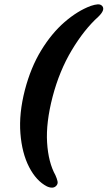

<svg xmlns="http://www.w3.org/2000/svg" viewBox="-20 -751 500 892"><path d="M95.5 -332.5Q123 -438 171.5 -517.2Q220 -596.5 280 -648.5Q340 -700.5 401.5 -723.5Q421 -730 434.2 -730.8Q447.5 -731.5 455 -723Q470 -705.5 437 -673.5Q371 -614 313.5 -518Q256 -422 224.5 -302Q193 -181 198.8 -88.8Q204.5 3.5 237.5 63Q244.5 78.5 247.2 90.8Q250 103 241.5 112Q227 128 198 115Q148.5 89.5 115.2 25Q82 -39.5 74.8 -131.5Q67.5 -223.5 95.5 -332.5Z"/></svg>

Font: Fraunces 144pt SuperSoft
Style: Bold Italic
Weight: 700
Italic angle: -16°
Version: Version 1.000;[0bf87f6ff]